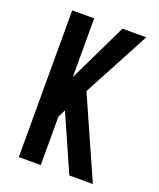

<svg xmlns="http://www.w3.org/2000/svg" viewBox="-137 -820 749 904"><g transform="rotate(20 237.5 -367.5)"><path d="M67 0V-735H177V-441L319 -735H438L260 -401L438 0H320L199 -274L196 -280L177 -243V0Z"/></g></svg>

Font: Iosevka QP
Style: Bold
Weight: 700
Designer: Belleve Invis
Foundry: Belleve Invis
Version: Version 20.0.0; ttfautohint (v1.8.4)